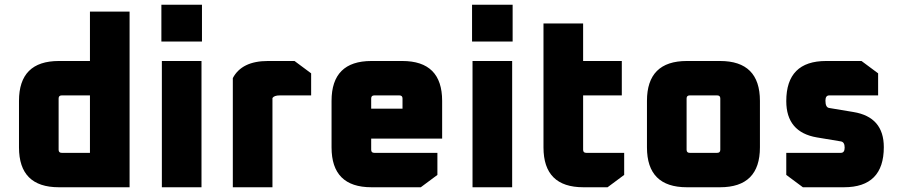

<svg xmlns="http://www.w3.org/2000/svg" viewBox="-20 -789 3794 809"><path d="M60 -168V-364Q60 -532 228 -532H359V-740H526V0H228Q60 0 60 -168ZM227 -158Q227 -145 240 -145H359V-387H240Q227 -387 227 -374Z M660 -614V-769H831V-614ZM662 0V-532H829V0Z M961 0V-460Q999 -532 1109 -532H1221L1291 -480V-387H1159Q1135 -387 1128 -376V0Z M1377 -168V-364Q1377 -532 1545 -532H1675Q1843 -532 1843 -364V-205H1544V-158Q1544 -145 1557 -145H1823V-52L1753 0H1545Q1377 0 1377 -168ZM1544 -331H1676V-374Q1676 -387 1663 -387H1557Q1544 -387 1544 -374Z M1969 -614V-769H2140V-614ZM1971 0V-532H2138V0Z M2270 -168V-690H2437V-532H2600V-387H2437V-158Q2437 -145 2450 -145H2610V-52L2540 0H2438Q2270 0 2270 -168Z M2706 -168V-364Q2706 -532 2874 -532H3014Q3182 -532 3182 -364V-168Q3182 0 3014 0H2874Q2706 0 2706 -168ZM2873 -158Q2873 -145 2886 -145H3002Q3015 -145 3015 -158V-374Q3015 -387 3002 -387H2886Q2873 -387 2873 -374Z M3293 -52V-145H3523Q3539 -145 3539 -167Q3539 -190 3524 -193L3422 -210Q3293 -232 3293 -363Q3293 -532 3461 -532H3610L3680 -480V-387H3474Q3458 -387 3458 -365Q3458 -336 3474 -334L3576 -317Q3704 -296 3704 -169Q3704 0 3536 0H3363Z"/></svg>

Font: Oxanium ExtraBold
Style: Regular
Weight: 800
Designer: Severin Meyer
Version: Version 2.000